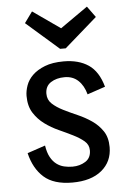

<svg xmlns="http://www.w3.org/2000/svg" viewBox="-56 -828 597 885"><g transform="rotate(-5 243.0 -386.0)"><path d="M49 0ZM249 -472Q211 -472 185 -455Q159 -438 159 -403Q159 -375 179 -356.5Q199 -338 229 -323Q259 -308 293.5 -293Q328 -278 358 -257.5Q388 -237 408 -207.5Q428 -178 428 -133Q428 -66 379 -25.5Q330 15 243 15Q157 15 111.5 -25.5Q66 -66 49 -138L132 -166Q137 -133 148.5 -112Q160 -91 176 -79Q192 -67 211 -62.5Q230 -58 250 -58Q284 -58 310 -74.5Q336 -91 336 -126Q336 -152 316 -169Q296 -186 266 -201Q236 -216 201.5 -231.5Q167 -247 137 -269Q107 -291 87 -322.5Q67 -354 67 -401Q67 -424 76 -449.5Q85 -475 106.5 -496Q128 -517 163.5 -531Q199 -545 251 -545Q320 -545 365.5 -514.5Q411 -484 431 -412L348 -384Q337 -425 312 -448.5Q287 -472 249 -472ZM89 -736 126 -787 253 -698 380 -787 417 -736 266 -604H240Z"/></g></svg>

Font: Orienta
Style: Regular
Weight: 400
Designer: Eduardo Rodriguez Tunni
Foundry: Eduardo Rodriguez Tunni
Version: Version 1.001